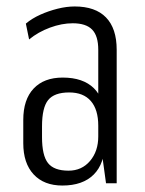

<svg xmlns="http://www.w3.org/2000/svg" viewBox="-20 -567 450 594"><path d="M284 -175V-413Q284 -456 265 -475.5Q246 -495 205 -495Q171 -495 134.5 -481.5Q98 -468 70 -445L60 -494Q79 -510 104.5 -521.5Q130 -533 158 -540Q186 -547 211 -547Q275 -547 308 -513Q341 -479 341 -413V0H308ZM173 7Q116 7 84 -27.5Q52 -62 52 -124V-196Q52 -259 84 -293Q116 -327 174 -327Q237 -327 270.5 -294Q304 -261 304 -198V-125Q304 -61 270 -27Q236 7 173 7ZM192 -39Q233 -39 258.5 -69Q284 -99 284 -145V-178Q284 -228 261 -254.5Q238 -281 194 -281Q148 -281 129 -257.5Q110 -234 110 -176V-143Q110 -86 128.5 -62.5Q147 -39 192 -39Z"/></svg>

Font: Pathway Extreme Condensed Thin
Style: Regular
Weight: 250
Width: 3
Version: Version 1.001;gftools[0.9.26]